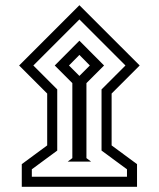

<svg xmlns="http://www.w3.org/2000/svg" viewBox="-20 -654 616 745"><path d="M54.2 -399.9 288.1 -633.8 522 -399.9 413.1 -291V-89.8L511.7 -17.1V70.8H64.5V-17.1L163.1 -89.8V-291ZM109.4 -399.9 202.1 -307.1V-69.8L103.5 2.9V31.7H472.7V2.9L374 -69.8V-307.1L466.8 -399.9L288.1 -578.6ZM242.7 -26.9 260.7 -40.5V-331.5L192.4 -399.9L288.1 -496.1L383.8 -399.9L315.4 -331.5V-40.5L333.5 -26.9ZM247.6 -399.9 288.1 -359.4 328.6 -399.9 288.1 -440.9Z"/></svg>

Font: Vazir Medium FD
Style: Medium-FD
Weight: 500
Designer: Saber Rastikerdar
Foundry: Saber Rastikerdar
Version: Version 30.0.0